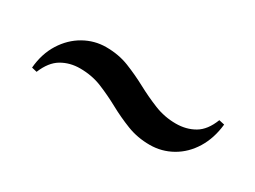

<svg xmlns="http://www.w3.org/2000/svg" viewBox="-27 -571 722 543"><g transform="rotate(30 334.0 -300.0)"><path d="M213 -389Q254 -389 288 -375.5Q322 -362 354.5 -344.5Q387 -327 420.5 -313.5Q454 -300 491 -300Q525 -300 551.5 -315.5Q578 -331 593 -370L611 -366Q606 -319 584.5 -284Q563 -249 529.5 -230Q496 -211 457 -211Q417 -211 382.5 -224.5Q348 -238 316 -255.5Q284 -273 251 -286.5Q218 -300 179 -300Q146 -300 119.5 -284.5Q93 -269 77 -230L60 -234Q64 -281 86 -316Q108 -351 141.5 -370Q175 -389 213 -389Z"/></g></svg>

Font: Playfair Display
Style: Bold
Weight: 700
Designer: Claus Eggers Sørensen
Foundry: Claus Eggers Sørensen
Version: Version 1.203